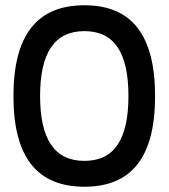

<svg xmlns="http://www.w3.org/2000/svg" viewBox="-20 -699 640 728"><path d="M300 9C121 9 31 -103 31 -334C31 -567 121 -679 300 -679C479 -679 568 -567 568 -334C568 -103 479 9 300 9ZM132 -335C132 -171 187 -89 300 -89C413 -89 467 -170 467 -335C467 -500 413 -581 300 -581C187 -581 132 -499 132 -335Z"/></svg>

Font: LT Wave Mono Medium
Style: Regular
Weight: 500
Designer: Daniel Lyons
Version: Version 2.5 (Glyphs App)